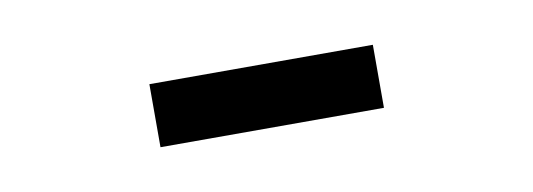

<svg xmlns="http://www.w3.org/2000/svg" viewBox="-25 -796 550 198"><g transform="rotate(-10 250.0 -697.0)"><path d="M133 -664V-730H367V-664Z"/></g></svg>

Font: Cooper Hewitt
Style: Book
Weight: 705
Designer: Village Type and Design LLC
Foundry: Cooper Hewitt Smithsonian Design Museum
Version: 1.000; ttfautohint (v1.8.1)